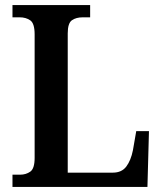

<svg xmlns="http://www.w3.org/2000/svg" viewBox="-20 -734 638 754"><path d="M29 0V-48H59Q82 -48 99 -60Q116 -72 116 -114V-599Q116 -642 99 -654Q82 -666 57 -666H29V-714H334V-666H305Q279 -666 262.5 -654.5Q246 -643 246 -603V-56H423Q458 -56 476 -80Q494 -104 502 -144L515 -219H565L559 0Z"/></svg>

Font: Noto Serif Thai SemiCondensed SemiBold
Style: Regular
Weight: 600
Width: 4
Designer: Monotype Design Team
Foundry: Monotype Imaging Inc.
Version: Version 2.002; ttfautohint (v1.8.4.7-5d5b)